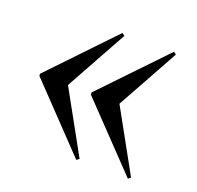

<svg xmlns="http://www.w3.org/2000/svg" viewBox="-85 -566 625 610"><g transform="rotate(20 227.0 -261.5)"><path d="M240 -53 231 -46.5 29.5 -257.5V-264.5L231 -475.5L240 -469L125 -261ZM414 -53 405.5 -46.5 203.5 -257.5V-264.5L405.5 -475.5L414 -469L299 -261Z"/></g></svg>

Font: Newsreader 72pt
Style: Regular
Weight: 400
Designer: Hugues Gentile
Foundry: Production Type
Version: Version 1.003; ttfautohint (v1.8.3)